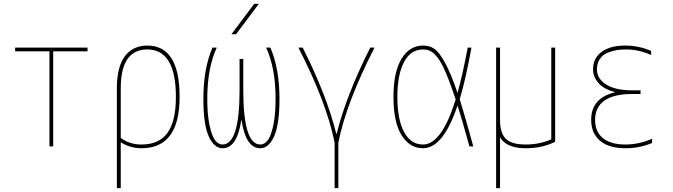

<svg xmlns="http://www.w3.org/2000/svg" viewBox="-20 -770 3540 1010"><path d="M259.8 -500V0H240.2V-500H59.6V-519.5H440.4V-500Z M754.9 -509.8Q615.2 -509.8 615.2 -304.7V-44.9Q660.2 -9.8 724.6 -9.8Q816.4 -9.8 860.8 -70.8Q905.3 -131.8 905.3 -259.8Q905.3 -509.8 754.9 -509.8ZM724.6 9.8Q665 9.8 615.2 -21.5V219.7H594.7V-304.7Q594.7 -418 636.7 -474.1Q678.7 -530.3 754.9 -530.3Q924.8 -530.3 924.8 -260.3Q924.8 9.8 724.6 9.8Z M1249 -136.7Q1226.6 10.7 1150.4 9.8Q1106.4 9.8 1078.1 -52.7Q1049.8 -115.2 1049.8 -250Q1049.8 -409.2 1097.7 -519.5H1120.1Q1070.3 -411.1 1070.3 -250Q1070.3 -166 1082.5 -109.9Q1094.7 -53.7 1111.8 -31.7Q1128.9 -9.8 1150.4 -9.8Q1240.2 -9.8 1240.2 -294.9V-460H1259.8V-294.9Q1259.8 -9.8 1349.6 -9.8Q1371.1 -9.8 1388.2 -31.7Q1405.3 -53.7 1417.5 -109.9Q1429.7 -166 1429.7 -250Q1429.7 -412.1 1379.9 -519.5H1402.3Q1450.2 -408.2 1450.2 -250Q1450.2 -115.2 1421.9 -52.7Q1393.6 9.8 1349.6 9.8Q1272.5 9.8 1251 -136.7ZM1221.7 -589.8H1197.3L1317.4 -750H1341.8Z M1749 -66.4H1751Q1801.8 -270.5 1927.7 -519.5H1950.2Q1801.8 -230.5 1759.8 -19.5V219.7H1740.2V-19.5Q1698.2 -230.5 1549.8 -519.5H1572.3Q1698.2 -270.5 1749 -66.4Z M2469.7 0H2449.2Q2411.1 -140.6 2386.7 -214.8Q2311.5 9.8 2205.1 9.8Q2135.7 9.8 2092.8 -58.1Q2049.8 -126 2049.8 -259.8Q2049.8 -391.6 2092.3 -460.9Q2134.8 -530.3 2205.1 -530.3Q2240.2 -530.3 2265.1 -513.2Q2290 -496.1 2320.8 -440.4Q2351.6 -384.8 2386.7 -281.2Q2412.1 -370.1 2440.4 -519.5H2460Q2429.7 -351.6 2398.4 -248Q2430.7 -142.6 2469.7 0ZM2377 -247.1Q2347.7 -335 2324.2 -389.6Q2300.8 -444.3 2279.8 -469.7Q2258.8 -495.1 2242.7 -502.4Q2226.6 -509.8 2205.1 -509.8Q2140.6 -509.8 2105.5 -443.8Q2070.3 -377.9 2070.3 -259.8Q2070.3 -141.6 2105.5 -75.7Q2140.6 -9.8 2205.1 -9.8Q2303.7 -9.8 2377 -247.1Z M2900.4 -519.5V-24.4Q2834 9.8 2745.1 9.8Q2643.6 9.8 2610.4 -47.9V219.7H2589.8V-519.5H2610.4V-139.6Q2610.4 -69.3 2641.1 -39.6Q2671.9 -9.8 2745.1 -9.8Q2818.4 -9.8 2879.9 -37.1V-519.5Z M3213.9 -286.1Q3156.2 -300.8 3127.9 -333.5Q3099.6 -366.2 3099.6 -405.3Q3099.6 -462.9 3144 -496.6Q3188.5 -530.3 3269.5 -530.3Q3340.8 -530.3 3405.3 -502V-480.5Q3339.8 -510.7 3269.5 -509.8Q3244.1 -509.8 3222.2 -505.9Q3200.2 -502 3175.3 -492.2Q3150.4 -482.4 3135.3 -459.5Q3120.1 -436.5 3120.1 -405.3Q3120.1 -356.4 3168.5 -325.7Q3216.8 -294.9 3304.7 -294.9H3349.6V-275.4H3304.7Q3207 -275.4 3158.7 -240.2Q3110.4 -205.1 3110.4 -139.6Q3110.4 -76.2 3151.9 -43Q3193.4 -9.8 3269.5 -9.8Q3341.8 -9.8 3410.2 -40V-17.6Q3339.8 10.7 3269.5 9.8Q3182.6 9.8 3136.2 -29.8Q3089.8 -69.3 3089.8 -139.6Q3089.8 -253.9 3213.9 -284.2Z"/></svg>

Font: Mgen+ 1mn thin
Style: Regular
Weight: 100
Designer: [Source Han Sans]
Ryoko NISHIZUKA  (kana & ideographs); Paul D. Hunt (Latin, Greek & Cyrillic); Wenlong ZHANG  (bopomofo
Version: Version 1.059.20150602